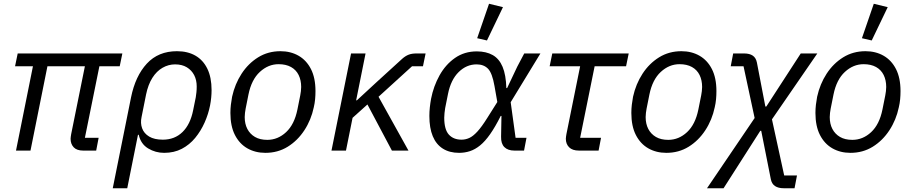

<svg xmlns="http://www.w3.org/2000/svg" viewBox="-20 -800 4853 1020"><path d="M491 0H422Q388 0 371.5 -17.5Q355 -35 355 -63Q355 -68 356 -74Q357 -80 358 -87L431 -448H232L142 0H65L155 -448H60L74 -516H630L616 -448H508L431 -68H504Z M579 200 676 -282Q699 -396 760 -462Q821 -528 920 -528Q977 -528 1018 -504.5Q1059 -481 1081.5 -435Q1104 -389 1104 -321Q1104 -302 1102 -281.5Q1100 -261 1096 -240Q1087 -194 1067 -149Q1047 -104 1017 -67.5Q987 -31 946 -9.5Q905 12 852 12Q806 12 767 -11.5Q728 -35 717 -84H713L656 200ZM845 -58Q908 -58 949.5 -98.5Q991 -139 1006 -214L1020 -283Q1022 -296 1023.5 -309.5Q1025 -323 1025 -341Q1025 -375 1011.5 -401Q998 -427 972.5 -442.5Q947 -458 910 -458Q875 -458 843.5 -440Q812 -422 789.5 -386.5Q767 -351 756 -298L732 -178Q725 -146 735 -118.5Q745 -91 772.5 -74.5Q800 -58 845 -58Z M1390 12Q1336 12 1294 -12Q1252 -36 1228 -83Q1204 -130 1204 -200Q1204 -222 1206.5 -243.5Q1209 -265 1213 -286Q1228 -354 1263.5 -408.5Q1299 -463 1351.5 -495.5Q1404 -528 1470 -528Q1524 -528 1566 -504Q1608 -480 1632 -433Q1656 -386 1656 -316Q1656 -294 1654 -272.5Q1652 -251 1647 -230Q1633 -163 1597 -108Q1561 -53 1508.5 -20.5Q1456 12 1390 12ZM1400 -57Q1456 -57 1500 -98Q1544 -139 1560 -218L1575 -293Q1577 -304 1578.5 -315.5Q1580 -327 1580 -338Q1580 -374 1566.5 -401.5Q1553 -429 1526 -444Q1499 -459 1460 -459Q1405 -459 1360.5 -418Q1316 -377 1300 -298L1285 -223Q1283 -212 1281.5 -200.5Q1280 -189 1280 -178Q1280 -142 1294 -115Q1308 -88 1334.5 -72.5Q1361 -57 1400 -57Z M2062 0 1932 -245 1853 -174 1818 0H1741L1845 -516H1922L1872 -267H1876L1981 -364L2117 -488Q2134 -503 2151 -509.5Q2168 -516 2192 -516H2241L2227 -448H2169L1991 -286L2150 0Z M2777 -68 2764 0H2713Q2678 0 2659.5 -18.5Q2641 -37 2642 -74L2644 -184H2640Q2611 -126 2584 -87.5Q2557 -49 2530.5 -27.5Q2504 -6 2476.5 3Q2449 12 2419 12Q2368 12 2332.5 -10.5Q2297 -33 2279 -76.5Q2261 -120 2261 -184Q2261 -207 2263.5 -230Q2266 -253 2270 -275Q2283 -342 2315 -399.5Q2347 -457 2397 -492Q2447 -527 2513 -527Q2563 -527 2597.5 -507.5Q2632 -488 2650 -445Q2668 -402 2670 -332H2674L2728 -446L2765 -516H2851L2693 -257L2719 -68ZM2432 -58Q2453 -58 2473 -67Q2493 -76 2516 -101Q2539 -126 2569 -174L2622 -258L2607 -343Q2595 -412 2572.5 -435Q2550 -458 2512 -458Q2458 -458 2416.5 -417Q2375 -376 2360 -301L2345 -226Q2343 -213 2341.5 -200Q2340 -187 2340 -175Q2340 -112 2364.5 -85Q2389 -58 2432 -58ZM2652 -762 2567 -585 2515 -597 2578 -780Z M3160 0H3056Q3021 0 3003.5 -17.5Q2986 -35 2986 -63Q2986 -68 2987 -74Q2988 -80 2989 -87L3062 -448H2900L2914 -516H3320L3306 -448H3139L3062 -68H3173Z M3520 12Q3466 12 3424 -12Q3382 -36 3358 -83Q3334 -130 3334 -200Q3334 -222 3336.5 -243.5Q3339 -265 3343 -286Q3358 -354 3393.5 -408.5Q3429 -463 3481.5 -495.5Q3534 -528 3600 -528Q3654 -528 3696 -504Q3738 -480 3762 -433Q3786 -386 3786 -316Q3786 -294 3784 -272.5Q3782 -251 3777 -230Q3763 -163 3727 -108Q3691 -53 3638.5 -20.5Q3586 12 3520 12ZM3530 -57Q3586 -57 3630 -98Q3674 -139 3690 -218L3705 -293Q3707 -304 3708.5 -315.5Q3710 -327 3710 -338Q3710 -374 3696.5 -401.5Q3683 -429 3656 -444Q3629 -459 3590 -459Q3535 -459 3490.5 -418Q3446 -377 3430 -298L3415 -223Q3413 -212 3411.5 -200.5Q3410 -189 3410 -178Q3410 -142 3424 -115Q3438 -88 3464.5 -72.5Q3491 -57 3530 -57Z M3875 -516H3933Q3962 -516 3979 -504.5Q3996 -493 4001 -468L4046 -234H4051L4234 -516H4322L4081 -166L4146 132H4214L4201 200H4143Q4115 200 4097.5 188.5Q4080 177 4075 152L4024 -105H4019L3824 200H3736L3989 -173L3930 -448H3862Z M4498 12Q4444 12 4402 -12Q4360 -36 4336 -83Q4312 -130 4312 -200Q4312 -222 4314.5 -243.5Q4317 -265 4321 -286Q4336 -354 4371.5 -408.5Q4407 -463 4459.5 -495.5Q4512 -528 4578 -528Q4632 -528 4674 -504Q4716 -480 4740 -433Q4764 -386 4764 -316Q4764 -294 4762 -272.5Q4760 -251 4755 -230Q4741 -163 4705 -108Q4669 -53 4616.5 -20.5Q4564 12 4498 12ZM4508 -57Q4564 -57 4608 -98Q4652 -139 4668 -218L4683 -293Q4685 -304 4686.5 -315.5Q4688 -327 4688 -338Q4688 -374 4674.5 -401.5Q4661 -429 4634 -444Q4607 -459 4568 -459Q4513 -459 4468.5 -418Q4424 -377 4408 -298L4393 -223Q4391 -212 4389.5 -200.5Q4388 -189 4388 -178Q4388 -142 4402 -115Q4416 -88 4442.5 -72.5Q4469 -57 4508 -57ZM4696 -762 4611 -585 4559 -597 4622 -780Z"/></svg>

Font: IBM Plex Sans
Style: Italic
Weight: 400
Italic angle: -11.31°
Designer: Mike Abbink, Paul van der Laan, Pieter van Rosmalen
Foundry: Bold Monday
Version: Version 3.201